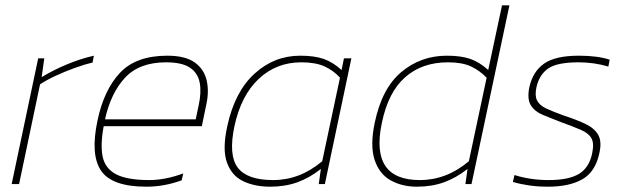

<svg xmlns="http://www.w3.org/2000/svg" viewBox="-20 -694 2372 724"><path d="M24 0 124 -474H147L137 -403Q181 -430 233 -451.5Q285 -473 334 -484L329 -458Q298 -451 261 -437.5Q224 -424 189.5 -408Q155 -392 131 -376L52 0Z M532 10Q402 10 361 -50.5Q320 -111 348 -241Q372 -355 432.5 -419.5Q493 -484 611 -484Q678 -484 713.5 -459Q749 -434 759 -392Q769 -350 758 -300L741 -218H371Q358 -149 367 -104Q376 -59 417.5 -37Q459 -15 543 -15Q603 -15 671 -40L665 -14Q599 10 532 10ZM376 -244H718L729 -296Q740 -346 733 -382.5Q726 -419 696 -439Q666 -459 606 -459Q506 -459 452 -401.5Q398 -344 376 -244Z M999 10Q940 10 896.5 -11Q853 -32 835.5 -82Q818 -132 837 -218Q865 -348 939.5 -416Q1014 -484 1112 -484Q1165 -484 1200 -472Q1235 -460 1268 -430L1277 -474H1305L1205 0H1182L1190 -57Q1147 -23 1101 -6.5Q1055 10 999 10ZM1010 -15Q1111 -15 1195 -86L1262 -401Q1238 -428 1204 -443.5Q1170 -459 1116 -459Q1022 -459 955.5 -396.5Q889 -334 864 -218Q841 -109 876.5 -62Q912 -15 1010 -15Z M1552 10Q1496 10 1453 -14Q1410 -38 1392.5 -91.5Q1375 -145 1393 -231Q1420 -361 1493.5 -422.5Q1567 -484 1665 -484Q1718 -484 1753 -472Q1788 -460 1821 -430L1873 -674H1901L1758 0H1735L1743 -57Q1700 -23 1654 -6.5Q1608 10 1552 10ZM1563 -15Q1664 -15 1748 -86L1815 -401Q1789 -428 1756 -443.5Q1723 -459 1669 -459Q1572 -459 1508 -403Q1444 -347 1420 -231Q1374 -15 1563 -15Z M2046 10Q2008 10 1974 5Q1940 0 1914 -8L1920 -34Q1980 -15 2049 -15Q2125 -15 2163.5 -38.5Q2202 -62 2213 -116Q2221 -154 2210 -173Q2199 -192 2170 -204.5Q2141 -217 2094 -234Q2058 -248 2027.5 -260.5Q1997 -273 1982 -296.5Q1967 -320 1976 -365Q1989 -424 2031.5 -454Q2074 -484 2163 -484Q2233 -484 2279 -469L2274 -443Q2220 -459 2162 -459Q2081 -459 2047.5 -436Q2014 -413 2003 -366Q1996 -334 2005 -315.5Q2014 -297 2039.5 -285Q2065 -273 2107 -258Q2156 -242 2189 -226Q2222 -210 2236 -185Q2250 -160 2240 -116Q2225 -46 2176 -18Q2127 10 2046 10Z"/></svg>

Font: Kanit Thin
Style: Italic
Weight: 250
Italic angle: -12°
Designer: Katatrad Team
Foundry: CadsonDemak
Version: Version 2.000; ttfautohint (v1.8.3)